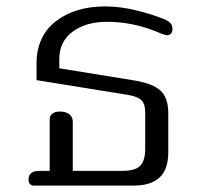

<svg xmlns="http://www.w3.org/2000/svg" viewBox="-20 -579 628 599"><path d="M69 -19Q69 -46 104 -46H135V-207Q135 -218 143.5 -224.5Q152 -231 167 -231Q186 -231 196.5 -222.5Q207 -214 207 -199V-46H363Q401 -46 417 -61.5Q433 -77 433 -115V-228Q433 -255 421 -266.5Q409 -278 379 -283L94 -329V-380Q94 -466 154 -512.5Q214 -559 308 -559Q354 -559 403.5 -547Q453 -535 493 -519Q506 -513 512 -506.5Q518 -500 518 -489Q518 -478 513 -473.5Q508 -469 501 -469Q496 -469 486 -473Q476 -477 469 -480Q393 -511 313 -511Q249 -511 207 -480.5Q165 -450 165 -394V-366L399 -328Q455 -319 480 -297Q505 -275 505 -225V-104Q505 -51 478 -25.5Q451 0 397 0H85Q78 0 73.5 -5Q69 -10 69 -19Z"/></svg>

Font: Maitree
Style: Regular
Weight: 400
Designer: CadsonDemak Team
Foundry: CadsonDemak
Version: Version 1.000